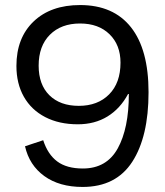

<svg xmlns="http://www.w3.org/2000/svg" viewBox="-20 -730 653 760"><path d="M79 -151 151 -175Q169 -119 206.5 -91Q244 -63 308 -63Q402 -63 446 -142.5Q490 -222 490 -358H487Q456 -300 405.5 -269Q355 -238 288 -238Q214 -238 159 -266.5Q104 -295 74.5 -347Q45 -399 45 -469Q45 -580 113 -645Q181 -710 297 -710Q429 -710 498.5 -622Q568 -534 568 -365Q568 -189 503.5 -89.5Q439 10 307 10Q215 10 155.5 -33Q96 -76 79 -151ZM457 -482Q457 -552 413.5 -594.5Q370 -637 297 -637Q222 -637 177.5 -592.5Q133 -548 133 -470Q133 -395 175.5 -353Q218 -311 292 -311Q367 -311 412 -356.5Q457 -402 457 -482Z"/></svg>

Font: Niramit
Style: Regular
Weight: 400
Version: Version 1.000; ttfautohint (v1.6)